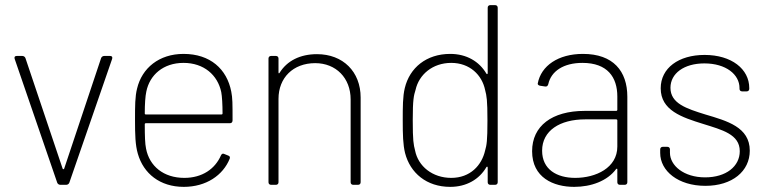

<svg xmlns="http://www.w3.org/2000/svg" viewBox="-20 -720 2990 748"><path d="M215 0H238C243 0 248 -3 250 -8L417 -491C419 -498 416 -502 409 -502H386C381 -502 376 -499 374 -494L230 -63C229 -60 225 -60 224 -63L79 -494C77 -499 72 -502 67 -502H45C38 -502 35 -498 37 -491L203 -8C205 -3 210 0 215 0Z M698 -27C617 -27 562 -73 549 -141C545 -159 544 -191 544 -236C544 -239 546 -240 548 -240H876C882 -240 886 -244 886 -251C886 -318 886 -337 881 -363C864 -451 799 -510 695 -510C600 -510 533 -455 514 -375C506 -343 506 -308 506 -252C506 -196 507 -155 517 -121C539 -44 603 8 696 8C783 8 849 -37 875 -102C877 -108 875 -112 869 -114L854 -120C848 -123 844 -121 841 -115C818 -62 768 -27 698 -27ZM695 -475C774 -475 828 -428 842 -361C845 -345 847 -313 847 -278C847 -275 845 -274 843 -274H548C546 -274 544 -275 544 -278C544 -314 546 -345 550 -363C563 -428 616 -475 695 -475Z M1215 -509C1149 -509 1098 -483 1069 -436C1067 -433 1065 -434 1065 -438V-492C1065 -498 1061 -502 1055 -502H1036C1030 -502 1026 -498 1026 -492V-10C1026 -4 1030 0 1036 0H1055C1061 0 1065 -4 1065 -10V-335C1065 -417 1122 -474 1208 -474C1289 -474 1346 -416 1346 -333V-10C1346 -4 1350 0 1356 0H1375C1381 0 1385 -4 1385 -10V-340C1385 -441 1316 -509 1215 -509Z M1880 -690V-435C1880 -431 1877 -430 1875 -433C1847 -481 1797 -510 1734 -510C1641 -510 1576 -456 1557 -377C1549 -344 1549 -304 1549 -250C1549 -195 1550 -157 1558 -124C1578 -46 1642 8 1734 8C1797 8 1847 -21 1875 -69C1877 -72 1880 -71 1880 -67V-10C1880 -4 1884 0 1890 0H1909C1915 0 1919 -4 1919 -10V-690C1919 -696 1915 -700 1909 -700H1890C1884 -700 1880 -696 1880 -690ZM1870 -134C1857 -76 1812 -27 1738 -27C1665 -27 1609 -72 1597 -134C1591 -157 1588 -172 1588 -252C1588 -332 1592 -348 1599 -370C1612 -429 1665 -475 1738 -475C1810 -475 1858 -428 1870 -369C1876 -346 1879 -331 1879 -250C1879 -171 1876 -155 1870 -134Z M2251 -510C2155 -510 2088 -464 2075 -395C2074 -391 2078 -387 2084 -386L2104 -383C2110 -382 2114 -385 2116 -392C2127 -443 2176 -475 2249 -475C2347 -475 2385 -419 2385 -344V-292C2385 -290 2383 -288 2381 -288H2258C2130 -288 2053 -229 2053 -131C2053 -28 2136 8 2217 8C2283 8 2346 -15 2380 -61C2383 -64 2385 -63 2385 -60V-10C2385 -4 2389 0 2395 0H2414C2420 0 2424 -4 2424 -10V-343C2424 -443 2369 -510 2251 -510ZM2221 -27C2149 -27 2092 -60 2092 -133C2092 -211 2161 -255 2260 -255H2381C2383 -255 2385 -253 2385 -251V-149C2385 -66 2301 -27 2221 -27Z M2728 4C2833 4 2901 -53 2901 -133C2901 -225 2812 -249 2728 -274C2654 -297 2592 -317 2592 -378C2592 -434 2645 -473 2724 -473C2808 -473 2861 -430 2861 -377V-374C2861 -368 2865 -364 2871 -364H2889C2895 -364 2899 -368 2899 -374V-377C2899 -451 2830 -506 2725 -506C2624 -506 2554 -455 2554 -376C2554 -290 2636 -263 2720 -237C2793 -214 2862 -197 2862 -131C2862 -72 2809 -29 2727 -29C2644 -29 2590 -75 2590 -125V-138C2590 -144 2586 -148 2580 -148H2562C2556 -148 2552 -144 2552 -138V-124C2552 -54 2622 4 2728 4Z"/></svg>

Font: Barlow ExtraLight
Style: Regular
Weight: 275
Designer: Jeremy Tribby
Foundry: Tribby Type
Version: Version 1.422;hotconv 1.0.109;makeotfexe 2.5.65596